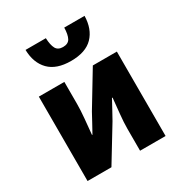

<svg xmlns="http://www.w3.org/2000/svg" viewBox="-193 -982 1057 1121"><g transform="rotate(-30 335.0 -422.0)"><path d="M72 0V-569H244V-421Q244 -379 239 -325.5Q234 -272 229 -220H232Q246 -246 265 -280Q284 -314 297 -339L436 -569H598V0H426V-148Q426 -190 431.5 -243.5Q437 -297 442 -349H438Q424 -324 405.5 -289Q387 -254 373 -230L233 0ZM340 -655Q242 -655 192.5 -705.5Q143 -756 141 -844H278Q280 -797 293 -773Q306 -749 340 -749Q375 -749 388 -773Q401 -797 402 -844H539Q537 -756 488 -705.5Q439 -655 340 -655Z"/></g></svg>

Font: Source Han Sans CN Heavy
Style: Regular
Weight: 900
Designer: Ryoko NISHIZUKA 西塚涼子 (kana, bopomofo & ideographs); Paul D. Hunt (Latin, Greek & Cyrillic); Sandoll Communications 산돌커뮤니
Foundry: Adobe
Version: Version 2.000;hotconv 1.0.107;makeotfexe 2.5.65593